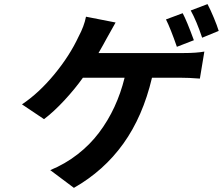

<svg xmlns="http://www.w3.org/2000/svg" viewBox="-20 -836 1080 931"><path d="M193.5 -258.2 86.6 -329.9Q168.7 -384.9 243.3 -475.3Q317.8 -565.7 360.8 -658Q388.1 -708.8 397 -755L540.5 -726.9Q530.2 -709.9 496.4 -648.1Q493.6 -643.1 480.1 -618.3Q466.6 -593.4 457.7 -578.8H870Q932.2 -578.8 970.9 -585.9L949.2 -454.9Q896 -459.2 850.1 -459.2H717Q672.6 -271.3 578.1 -139.6Q483.7 -7.8 338.4 74.9L223.7 -11Q295.8 -40.8 355.8 -87.4Q415.8 -133.9 459.9 -192.3Q503.9 -250.7 534.8 -317.5Q565.7 -384.2 584.2 -459.2H382.1Q343.4 -404.8 292.3 -349.6Q241.1 -294.4 193.5 -258.2ZM837.7 -609Q806.5 -698.9 784.8 -741.8L865.8 -772Q885.3 -735.8 920.1 -641ZM960.2 -653.1Q932.9 -734.7 904.8 -785.2L986.2 -816.1Q1000.4 -789.4 1016.5 -750.7Q1032.7 -712 1040.5 -686.1Z"/></svg>

Font: Karasuma Gothic
Style: Bold Italic
Weight: 700
Italic angle: 9.39998°
Designer: Rasmus Andersson / Ryoko Nishizuka
Foundry: Genbu
Version: Version 1.00